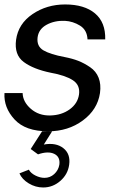

<svg xmlns="http://www.w3.org/2000/svg" viewBox="-22 -578 518 858"><path d="M192.9 8.8Q91.8 8.8 43 -44.2Q-5.9 -97.2 -2 -162.1H79.1Q80.1 -123 115.5 -92Q150.9 -61 201.9 -62Q252.9 -63 289.1 -89.1Q325.2 -115.2 331.1 -155.8Q336.9 -197.8 303.5 -219.5Q270 -241.2 205.1 -252.9Q127 -269 84 -301Q41 -333 49.8 -399.9Q59.6 -471.7 123.3 -514.9Q187 -558.1 269 -558.1Q355 -558.1 402.6 -518.1Q450.2 -478 448.2 -401.9H369.1Q367.2 -443.8 335.7 -463.4Q304.2 -482.9 268.1 -484.9Q222.2 -486.8 186.5 -467.5Q150.9 -448.2 146 -411.1Q141.1 -371.1 172.1 -353Q203.1 -335 266.1 -323.2Q301.3 -316.4 327.6 -306.2Q354 -295.9 380.6 -277.8Q407.2 -259.8 418.7 -230.5Q430.2 -201.2 424.8 -162.1Q413.6 -87.9 348.1 -39.6Q282.7 8.8 192.9 8.8ZM210.9 8.8 173.8 67.9Q228 58.1 261 84Q293.9 109.9 287.1 158.2Q281.2 201.2 247.6 230.5Q213.9 259.8 170.9 259.8Q136.7 259.8 106.4 241.5Q76.2 223.1 64.9 196.8L106.9 180.2Q115.7 196.3 136.5 206.5Q157.2 216.8 176.8 216.8Q201.7 216.8 220.2 200Q238.8 183.1 243.2 158.2Q248 123 220.5 109.6Q192.9 96.2 147.9 111.8L115.2 87.9L166 8.8Z"/></svg>

Font: Oakes Grotesk
Style: Italic
Weight: 400
Designer: Samuel Oakes
Foundry: Samuel Oakes
Version: Version 1.0 | wf-rip DC20170320